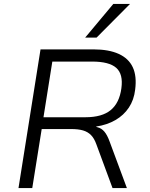

<svg xmlns="http://www.w3.org/2000/svg" viewBox="-20 -956 762 976"><path d="M74 0 186 -705H455Q533 -705 583.5 -682Q634 -659 655 -614Q676 -569 667 -500Q661 -448 635 -409Q609 -370 566.5 -345.5Q524 -321 470 -313L469 -311L476 -309Q496 -304 510.5 -287Q525 -270 537 -237L625 0H552L470 -222Q459 -253 442.5 -269.5Q426 -286 402 -293Q378 -300 342 -300H192L144 0ZM201 -360H414Q499 -360 543 -396.5Q587 -433 597 -507Q607 -579 571 -611Q535 -643 448 -643H246ZM413 -765 556 -936H641L471 -765Z"/></svg>

Font: Nunito Sans 7pt Light
Style: Italic
Weight: 300
Italic angle: -9°
Designer: Vernon Adams
Foundry: Vernon Adams
Version: Version 3.101;gftools[0.9.27]